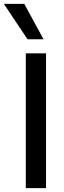

<svg xmlns="http://www.w3.org/2000/svg" viewBox="-61 -977 332 997"><path d="M73 -700H178V0H73ZM-41 -957H65L165 -773H82Z"/></svg>

Font: Be Vietnam Medium
Style: Regular
Weight: 500
Designer: Gabriel Lam
Foundry: TypeRant
Version: Version 4.000